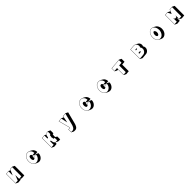

<svg xmlns="http://www.w3.org/2000/svg" viewBox="1168 -4019 7664 7664"><g transform="rotate(-45 5000.0 -187.0)"><path d="M525 15 512 50 362 63 262 13V-526L415 -540L485 -505L504 -548L635 -559L735 -509V31L582 43ZM510 -538 405 -294V-529L272 -517V2L405 -9L492 -235V-17L625 -28V-548Z M1525 -297Q1512 -283 1505.5 -257Q1499 -231 1499 -204Q1499 -197 1499 -190.5Q1499 -184 1500 -178Q1514 -197 1517 -231L1665 -243L1765 -193Q1764 -133 1742 -82Q1720 -31 1684 4Q1653 35 1616.5 50Q1580 65 1543 65Q1514 65 1485 56Q1454 46 1419.5 29.5Q1385 13 1354 -8Q1305 -43 1275.5 -105.5Q1246 -168 1246 -241Q1246 -312 1272 -375.5Q1298 -439 1344.5 -480.5Q1391 -522 1451 -527Q1456 -528 1461.5 -528Q1467 -528 1472 -528Q1493 -528 1511.5 -524.5Q1530 -521 1548 -515Q1612 -493 1669 -454Q1717 -421 1740.5 -368.5Q1764 -316 1764 -261L1621 -249ZM1526 -221Q1522 -181 1501.5 -162.5Q1481 -144 1451 -141H1448Q1420 -141 1404.5 -175.5Q1389 -210 1389 -254Q1389 -298 1404.5 -333.5Q1420 -369 1451 -371Q1455 -372 1458.5 -372Q1462 -372 1465 -372Q1489 -372 1505.5 -359Q1522 -346 1529 -309L1654 -320Q1654 -353 1643.5 -387.5Q1633 -422 1610.5 -451.5Q1588 -481 1554 -499.5Q1520 -518 1473 -518Q1468 -518 1462.5 -518Q1457 -518 1452 -517Q1394 -512 1349.5 -472Q1305 -432 1280.5 -371Q1256 -310 1256 -241Q1256 -176 1279.5 -119.5Q1303 -63 1344.5 -28.5Q1386 6 1439 6Q1442 6 1445.5 5.5Q1449 5 1452 5Q1509 0 1554.5 -33Q1600 -66 1627 -118.5Q1654 -171 1654 -232Z M2704 31Q2701 31 2698 31.5Q2695 32 2692 32Q2677 32 2663.5 29.5Q2650 27 2640 23Q2589 4 2538 -26V53L2386 66L2286 16V-524L2438 -537L2504 -504Q2515 -521 2537 -532.5Q2559 -544 2587 -546L2646 -551L2746 -501V-337L2713 -334Q2700 -333 2696.5 -320.5Q2693 -308 2693 -291Q2693 -274 2691.5 -258Q2690 -242 2681 -234Q2692 -227 2694.5 -211.5Q2697 -196 2698 -170L2764 -137V27ZM2619 -173H2616Q2599 -173 2594 -188.5Q2589 -204 2588.5 -224.5Q2588 -245 2584 -262.5Q2580 -280 2565 -284Q2580 -289 2584 -306Q2588 -323 2588.5 -343Q2589 -363 2593 -378Q2597 -393 2612 -394L2636 -396V-540L2588 -536Q2547 -532 2525.5 -513.5Q2504 -495 2495 -469.5Q2486 -444 2483 -419Q2480 -394 2475.5 -376.5Q2471 -359 2458 -358Q2458 -358 2450 -357.5Q2442 -357 2428 -355V-526L2296 -515V5L2428 -5V-207L2452 -209H2453Q2464 -209 2468.5 -190.5Q2473 -172 2477 -145Q2481 -118 2491.5 -91Q2502 -64 2524.5 -45.5Q2547 -27 2588 -27Q2591 -27 2595 -27.5Q2599 -28 2603 -28L2654 -32V-176Z M3276 141V-24H3346Q3354 -24 3358.5 -32Q3363 -40 3363 -45L3235 -526L3393 -540L3481 -496L3492 -549L3653 -563L3753 -513Q3753 -513 3745.5 -484Q3738 -455 3725.5 -407Q3713 -359 3698 -300.5Q3683 -242 3668 -183Q3653 -124 3640 -74Q3635 -53 3626.5 -20Q3618 13 3604.5 50Q3591 87 3570 119.5Q3549 152 3518 172.5Q3487 193 3444 192L3376 191ZM3344 131Q3385 131 3414.5 111Q3444 91 3464 59.5Q3484 28 3496.5 -7.5Q3509 -43 3517 -74.5Q3525 -106 3530 -126Q3543 -176 3558 -234Q3573 -292 3587 -348Q3601 -404 3613 -450Q3625 -496 3632 -523.5Q3639 -551 3639 -551L3500 -539L3443 -251L3384 -529L3248 -517L3373 -47Q3373 -47 3371 -39Q3369 -31 3363 -22.5Q3357 -14 3346 -14H3286V131Z M4525 -297Q4512 -283 4505.5 -257Q4499 -231 4499 -204Q4499 -197 4499 -190.5Q4499 -184 4500 -178Q4514 -197 4517 -231L4665 -243L4765 -193Q4764 -133 4742 -82Q4720 -31 4684 4Q4653 35 4616.5 50Q4580 65 4543 65Q4514 65 4485 56Q4454 46 4419.5 29.5Q4385 13 4354 -8Q4305 -43 4275.5 -105.5Q4246 -168 4246 -241Q4246 -312 4272 -375.5Q4298 -439 4344.5 -480.5Q4391 -522 4451 -527Q4456 -528 4461.5 -528Q4467 -528 4472 -528Q4493 -528 4511.5 -524.5Q4530 -521 4548 -515Q4612 -493 4669 -454Q4717 -421 4740.5 -368.5Q4764 -316 4764 -261L4621 -249ZM4526 -221Q4522 -181 4501.5 -162.5Q4481 -144 4451 -141H4448Q4420 -141 4404.5 -175.5Q4389 -210 4389 -254Q4389 -298 4404.5 -333.5Q4420 -369 4451 -371Q4455 -372 4458.5 -372Q4462 -372 4465 -372Q4489 -372 4505.5 -359Q4522 -346 4529 -309L4654 -320Q4654 -353 4643.5 -387.5Q4633 -422 4610.5 -451.5Q4588 -481 4554 -499.5Q4520 -518 4473 -518Q4468 -518 4462.5 -518Q4457 -518 4452 -517Q4394 -512 4349.5 -472Q4305 -432 4280.5 -371Q4256 -310 4256 -241Q4256 -176 4279.5 -119.5Q4303 -63 4344.5 -28.5Q4386 6 4439 6Q4442 6 4445.5 5.5Q4449 5 4452 5Q4509 0 4554.5 -33Q4600 -66 4627 -118.5Q4654 -171 4654 -232Z M5525 -297Q5512 -283 5505.5 -257Q5499 -231 5499 -204Q5499 -197 5499 -190.5Q5499 -184 5500 -178Q5514 -197 5517 -231L5665 -243L5765 -193Q5764 -133 5742 -82Q5720 -31 5684 4Q5653 35 5616.5 50Q5580 65 5543 65Q5514 65 5485 56Q5454 46 5419.5 29.5Q5385 13 5354 -8Q5305 -43 5275.5 -105.5Q5246 -168 5246 -241Q5246 -312 5272 -375.5Q5298 -439 5344.5 -480.5Q5391 -522 5451 -527Q5456 -528 5461.5 -528Q5467 -528 5472 -528Q5493 -528 5511.5 -524.5Q5530 -521 5548 -515Q5612 -493 5669 -454Q5717 -421 5740.5 -368.5Q5764 -316 5764 -261L5621 -249ZM5526 -221Q5522 -181 5501.5 -162.5Q5481 -144 5451 -141H5448Q5420 -141 5404.5 -175.5Q5389 -210 5389 -254Q5389 -298 5404.5 -333.5Q5420 -369 5451 -371Q5455 -372 5458.5 -372Q5462 -372 5465 -372Q5489 -372 5505.5 -359Q5522 -346 5529 -309L5654 -320Q5654 -353 5643.5 -387.5Q5633 -422 5610.5 -451.5Q5588 -481 5554 -499.5Q5520 -518 5473 -518Q5468 -518 5462.5 -518Q5457 -518 5452 -517Q5394 -512 5349.5 -472Q5305 -432 5280.5 -371Q5256 -310 5256 -241Q5256 -176 5279.5 -119.5Q5303 -63 5344.5 -28.5Q5386 6 5439 6Q5442 6 5445.5 5.5Q5449 5 5452 5Q5509 0 5554.5 -33Q5600 -66 5627 -118.5Q5654 -171 5654 -232Z M6372 1V-312L6321 -308L6221 -358V-526L6671 -566L6771 -516V-348L6625 -335V37L6472 51ZM6661 -407V-555L6231 -517V-369L6382 -382V-9L6515 -21V-394Z M7283 9V-529L7475 -546Q7479 -546 7482.5 -546.5Q7486 -547 7490 -547Q7505 -547 7519 -544.5Q7533 -542 7546 -537Q7609 -512 7671 -474Q7706 -452 7725.5 -413.5Q7745 -375 7745 -334Q7745 -315 7741 -297Q7737 -279 7728 -262Q7748 -236 7757 -208Q7766 -180 7766 -152Q7766 -104 7743 -61.5Q7720 -19 7681 9Q7642 37 7594 41L7383 59ZM7493 -18Q7539 -22 7575.5 -48.5Q7612 -75 7634 -115.5Q7656 -156 7656 -201Q7656 -230 7646.5 -258Q7637 -286 7616 -311Q7635 -343 7635 -384Q7635 -422 7617.5 -457Q7600 -492 7567.5 -514.5Q7535 -537 7490 -537Q7486 -537 7483 -536.5Q7480 -536 7476 -536L7293 -520V-1ZM7415 -383 7476 -388H7478Q7487 -388 7491.5 -383Q7496 -378 7496 -372Q7496 -365 7491 -359Q7486 -353 7476 -352L7415 -347ZM7415 -205 7493 -211H7496Q7507 -211 7513 -204.5Q7519 -198 7519 -190Q7519 -182 7513 -174Q7507 -166 7493 -165L7415 -159Z M8244 -239Q8245 -323 8275 -390Q8305 -457 8355 -496Q8405 -535 8465 -535Q8495 -535 8524 -525Q8551 -516 8583.5 -499.5Q8616 -483 8644 -466Q8683 -443 8709.5 -403.5Q8736 -364 8749 -317Q8762 -270 8762 -224Q8762 -138 8729 -73Q8696 -8 8644 28Q8592 64 8535 64Q8511 64 8484 56Q8456 47 8420.5 29.5Q8385 12 8354 -6Q8318 -28 8293.5 -65Q8269 -102 8256.5 -147Q8244 -192 8244 -236ZM8450 3Q8500 -1 8537.5 -27.5Q8575 -54 8600.5 -95Q8626 -136 8639 -182.5Q8652 -229 8652 -274Q8652 -317 8640 -361Q8628 -405 8604.5 -442Q8581 -479 8546.5 -502Q8512 -525 8466 -525Q8462 -525 8458 -524.5Q8454 -524 8450 -524Q8400 -520 8363 -491.5Q8326 -463 8302 -420.5Q8278 -378 8266 -330Q8254 -282 8254 -239Q8254 -198 8265 -155Q8276 -112 8298.5 -76Q8321 -40 8354.5 -18Q8388 4 8434 4Q8438 4 8442 3.5Q8446 3 8450 3ZM8447 -140Q8422 -140 8402 -170.5Q8382 -201 8382 -250Q8382 -284 8392 -313Q8402 -342 8417.5 -360.5Q8433 -379 8450 -380H8453Q8480 -380 8501 -345Q8522 -310 8522 -262Q8522 -213 8501 -177.5Q8480 -142 8450 -140Z M9511 -6V-78H9506L9488 -88V53L9335 67L9235 17V-523L9377 -536L9477 -486L9485 -469L9522 -549L9664 -561L9764 -511V30L9611 43ZM9528 -539 9450 -368 9370 -525 9245 -514V6L9378 -5V-208L9411 -138L9494 -145L9521 -220V-17L9654 -29V-550Z"/></g></svg>

Font: Rampart One
Style: Regular
Weight: 400
Designer: Fontworks Inc.
Foundry: Fontworks Inc.
Version: Version 1.100